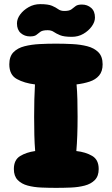

<svg xmlns="http://www.w3.org/2000/svg" viewBox="-20 -911 541 928"><path d="M251 -3Q216 -3 180 -4.5Q144 -6 114 -14Q84 -22 65.5 -41Q47 -60 47 -94Q47 -138 77 -156.5Q107 -175 150 -181Q147 -216 146 -257.5Q145 -299 145 -347Q145 -391 146 -430.5Q147 -470 149 -503Q98 -509 61.5 -529Q25 -549 25 -600Q25 -638 45 -658.5Q65 -679 98.5 -687.5Q132 -696 171.5 -698Q211 -700 250 -700Q289 -700 329 -698Q369 -696 402 -687.5Q435 -679 455.5 -658.5Q476 -638 476 -600Q476 -566 459 -546Q442 -526 413 -516.5Q384 -507 350 -503Q353 -470 354 -431Q355 -392 355 -347Q355 -299 353.5 -257.5Q352 -216 349 -181Q394 -176 425.5 -157.5Q457 -139 457 -94Q457 -60 438.5 -41Q420 -22 389.5 -14Q359 -6 323 -4.5Q287 -3 251 -3ZM125 -735Q99 -735 80.5 -751Q62 -767 62 -798Q62 -820 77.5 -841Q93 -862 118.5 -876.5Q144 -891 174 -891Q213 -891 231.5 -883Q250 -875 261.5 -866.5Q273 -858 291 -858Q315 -858 325.5 -866Q336 -874 345.5 -881.5Q355 -889 376 -889Q402 -889 420.5 -873Q439 -857 439 -826Q439 -805 423.5 -783.5Q408 -762 383 -747.5Q358 -733 327 -733Q289 -733 270 -741Q251 -749 239.5 -757Q228 -765 210 -765Q186 -765 175.5 -757.5Q165 -750 156 -742.5Q147 -735 125 -735Z"/></svg>

Font: Cherry Bomb One
Style: Regular
Weight: 400
Designer: satsuyako
Foundry: satsuyako
Version: Version 4.100; ttfautohint (v1.8.3)